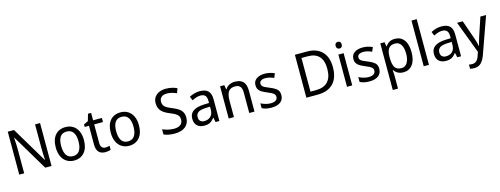

<svg xmlns="http://www.w3.org/2000/svg" viewBox="-18 -1803 8035 3085"><g transform="rotate(-15 4000.0 -260.0)"><path d="M523 0 169 -593H165Q173 -468 173 -399V0H91V-714H195L548 -123H552Q545 -235 545 -311V-714H628V0Z M1002 10Q935 10 882 -23Q829 -56 799.5 -119Q770 -182 770 -269Q770 -401 832.5 -473.5Q895 -546 1005 -546Q1074 -546 1127 -513.5Q1180 -481 1209.5 -418.5Q1239 -356 1239 -269Q1239 -137 1175.5 -63.5Q1112 10 1002 10ZM1004 -63Q1077 -63 1113 -117Q1149 -171 1149 -269Q1149 -367 1113 -419.5Q1077 -472 1003 -472Q860 -472 860 -269Q860 -171 895.5 -117Q931 -63 1004 -63Z M1613 -73V-6Q1599 1 1573.5 5.5Q1548 10 1525 10Q1376 10 1376 -156V-468H1305V-510L1378 -545L1411 -659H1463V-536H1609V-468H1463V-158Q1463 -111 1484 -86.5Q1505 -62 1541 -62Q1559 -62 1579.5 -65Q1600 -68 1613 -73Z M1917 10Q1850 10 1797 -23Q1744 -56 1714.5 -119Q1685 -182 1685 -269Q1685 -401 1747.5 -473.5Q1810 -546 1920 -546Q1989 -546 2042 -513.5Q2095 -481 2124.5 -418.5Q2154 -356 2154 -269Q2154 -137 2090.5 -63.5Q2027 10 1917 10ZM1919 -63Q1992 -63 2028 -117Q2064 -171 2064 -269Q2064 -367 2028 -419.5Q1992 -472 1918 -472Q1775 -472 1775 -269Q1775 -171 1810.5 -117Q1846 -63 1919 -63Z M2681 10Q2624 10 2576 1Q2528 -8 2496 -24V-110Q2536 -92 2586 -80Q2636 -68 2685 -68Q2757 -68 2794.5 -98.5Q2832 -129 2832 -183Q2832 -218 2817.5 -242Q2803 -266 2770.5 -285.5Q2738 -305 2676 -330Q2588 -365 2546 -413.5Q2504 -462 2504 -542Q2504 -626 2563.5 -675Q2623 -724 2720 -724Q2819 -724 2906 -684L2878 -607Q2791 -645 2718 -645Q2658 -645 2626 -617Q2594 -589 2594 -541Q2594 -505 2608 -481Q2622 -457 2652 -438.5Q2682 -420 2739 -397Q2803 -371 2841.5 -345.5Q2880 -320 2900.5 -282.5Q2921 -245 2921 -191Q2921 -96 2856.5 -43Q2792 10 2681 10Z M3420 -365V0H3357L3340 -76H3336Q3301 -29 3264.5 -9.5Q3228 10 3167 10Q3095 10 3051.5 -30Q3008 -70 3008 -149Q3008 -311 3249 -320L3334 -323V-355Q3334 -419 3308.5 -446.5Q3283 -474 3232 -474Q3197 -474 3162.5 -463Q3128 -452 3090 -433L3063 -499Q3100 -519 3145 -532Q3190 -545 3237 -545Q3330 -545 3375 -501.5Q3420 -458 3420 -365ZM3261 -259Q3172 -255 3135 -228Q3098 -201 3098 -148Q3098 -105 3122.5 -83Q3147 -61 3188 -61Q3253 -61 3293.5 -100Q3334 -139 3334 -214V-262Z M4004 -349V0H3917V-343Q3917 -408 3890 -440Q3863 -472 3807 -472Q3728 -472 3695 -424Q3662 -376 3662 -278V0H3575V-536H3645L3658 -463H3663Q3686 -504 3728.5 -525Q3771 -546 3821 -546Q3913 -546 3958.5 -498.5Q4004 -451 4004 -349Z M4288 10Q4189 10 4129 -24V-104Q4164 -86 4206.5 -73.5Q4249 -61 4290 -61Q4349 -61 4377.5 -82Q4406 -103 4406 -140Q4406 -171 4380.5 -193Q4355 -215 4282 -244Q4227 -267 4195 -286.5Q4163 -306 4145.5 -334Q4128 -362 4128 -404Q4128 -471 4179.5 -508.5Q4231 -546 4318 -546Q4401 -546 4480 -510L4451 -440Q4374 -474 4313 -474Q4264 -474 4238 -456.5Q4212 -439 4212 -409Q4212 -386 4223.5 -370.5Q4235 -355 4261.5 -341Q4288 -327 4339 -307Q4419 -275 4454.5 -241.5Q4490 -208 4490 -148Q4490 -71 4436.5 -30.5Q4383 10 4288 10Z M5054 0H4867V-714H5074Q5229 -714 5317.5 -623.5Q5406 -533 5406 -364Q5406 -185 5314.5 -92.5Q5223 0 5054 0ZM5063 -637H4956V-77H5045Q5312 -77 5312 -361Q5312 -501 5248.5 -569Q5185 -637 5063 -637Z M5637 -681Q5637 -654 5623 -639.5Q5609 -625 5587 -625Q5565 -625 5550.5 -639.5Q5536 -654 5536 -681Q5536 -709 5550.5 -723Q5565 -737 5587 -737Q5609 -737 5623 -723Q5637 -709 5637 -681ZM5630 0H5543V-536H5630Z M5917 10Q5818 10 5758 -24V-104Q5793 -86 5835.5 -73.5Q5878 -61 5919 -61Q5978 -61 6006.5 -82Q6035 -103 6035 -140Q6035 -171 6009.5 -193Q5984 -215 5911 -244Q5856 -267 5824 -286.5Q5792 -306 5774.5 -334Q5757 -362 5757 -404Q5757 -471 5808.5 -508.5Q5860 -546 5947 -546Q6030 -546 6109 -510L6080 -440Q6003 -474 5942 -474Q5893 -474 5867 -456.5Q5841 -439 5841 -409Q5841 -386 5852.5 -370.5Q5864 -355 5890.5 -341Q5917 -327 5968 -307Q6048 -275 6083.5 -241.5Q6119 -208 6119 -148Q6119 -71 6065.5 -30.5Q6012 10 5917 10Z M6689 -269Q6689 -135 6633 -62.5Q6577 10 6482 10Q6381 10 6327 -68H6321Q6327 1 6327 20V240H6240V-536H6311L6323 -463H6327Q6352 -502 6389 -524Q6426 -546 6483 -546Q6579 -546 6634 -475Q6689 -404 6689 -269ZM6327 -286V-269Q6327 -165 6358.5 -114Q6390 -63 6468 -63Q6532 -63 6565.5 -119.5Q6599 -176 6599 -270Q6599 -365 6565.5 -418.5Q6532 -472 6466 -472Q6392 -472 6359.5 -426.5Q6327 -381 6327 -286Z M6819 0V-760H6906V0Z M7440 -365V0H7377L7360 -76H7356Q7321 -29 7284.5 -9.5Q7248 10 7187 10Q7115 10 7071.5 -30Q7028 -70 7028 -149Q7028 -311 7269 -320L7354 -323V-355Q7354 -419 7328.5 -446.5Q7303 -474 7252 -474Q7217 -474 7182.5 -463Q7148 -452 7110 -433L7083 -499Q7120 -519 7165 -532Q7210 -545 7257 -545Q7350 -545 7395 -501.5Q7440 -458 7440 -365ZM7281 -259Q7192 -255 7155 -228Q7118 -201 7118 -148Q7118 -105 7142.5 -83Q7167 -61 7208 -61Q7273 -61 7313.5 -100Q7354 -139 7354 -214V-262Z M7611 -536 7718 -231Q7750 -139 7759 -85H7762Q7779 -157 7804 -232L7905 -536H8000L7783 74Q7754 155 7710.5 197.5Q7667 240 7597 240Q7560 240 7528 232V162Q7554 168 7584 168Q7662 168 7695 73L7720 2L7517 -536Z"/></g></svg>

Font: Noto Sans Display
Style: Regular
Weight: 400
Designer: Monotype Design team
Foundry: Monotype Imaging Inc.
Version: Version 1.000